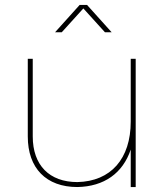

<svg xmlns="http://www.w3.org/2000/svg" viewBox="-20 -754 677 774"><path d="M316 -720 403 -624H430L331 -734H301L202 -624H229ZM507 -517V-264C507 -114 427 -23 292 -20C179 -20 112 -88 112 -204V-517H92V-204C92 -76 166 0 292 0C400 -2 475 -56 507 -151V0H527V-517Z"/></svg>

Font: Montserrat Thin
Style: Regular
Weight: 250
Designer: Julieta Ulanovsky
Foundry: Julieta Ulanovsky
Version: Version 4.000